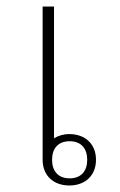

<svg xmlns="http://www.w3.org/2000/svg" viewBox="-20 -558 368 590"><path d="M193 12C241 12 275 -18 275 -67C275 -116 241 -146 193 -146C175 -146 159 -141 146 -133V-538H111V-67C111 -18 145 12 193 12ZM194 -10C158 -10 140 -33 140 -67C140 -101 158 -124 194 -124C230 -124 248 -101 248 -67C248 -33 230 -10 194 -10Z"/></svg>

Font: IBM Plex Thai Looped ExtraLight
Style: Regular
Weight: 200
Designer: Mike Abbink, Paul van der Laan, Pieter van Rosmalen, Ben Mitchell, Mark Frömberg
Foundry: Bold Monday
Version: Version 1.0